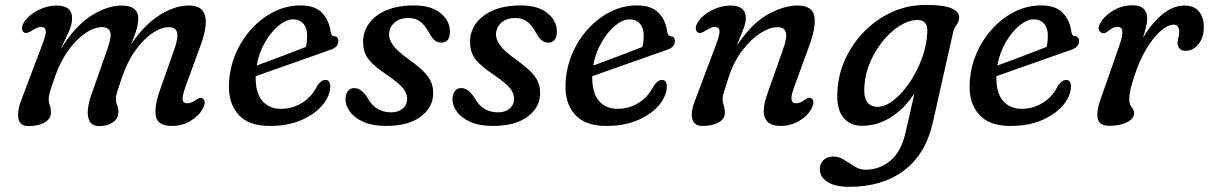

<svg xmlns="http://www.w3.org/2000/svg" viewBox="-20 -490 4804 763"><path d="M340.5 -106 408 -298.5Q423.5 -343.5 418 -362.8Q412.5 -382 384.5 -382Q354.5 -382 320 -358.8Q285.5 -335.5 254.2 -293.5Q223 -251.5 202 -195Q186 -150 179.8 -129.8Q173.5 -109.5 173.5 -95Q173.5 -83.5 178 -70.8Q182.5 -58 182.5 -43Q182.5 -18.5 158.2 -3.8Q134 11 92.5 11Q57.5 11 52.8 -21.2Q48 -53.5 69.5 -105.5L147.5 -311.5Q163.5 -352.5 161.8 -367.8Q160 -383 143 -383Q129 -383 106.5 -368Q97.5 -362.5 89.8 -360Q82 -357.5 75.5 -361Q68 -366 67.5 -377.2Q67 -388.5 75.5 -401.5Q95 -431 131.5 -449.5Q168 -468 203.5 -468Q266.5 -468 266.5 -418.5Q266.5 -391.5 251.8 -360.5Q237 -329.5 220.5 -293Q276.5 -385 341 -426.5Q405.5 -468 463.5 -468Q498.5 -468 514.5 -453.5Q530.5 -439 529.5 -414.5Q529 -392 520.5 -366.2Q512 -340.5 500.5 -313.5Q551.5 -389.5 612.5 -428.8Q673.5 -468 729.5 -468Q772 -468 786.8 -445.2Q801.5 -422.5 797 -386.5Q792.5 -350.5 777.5 -310.5L719.5 -152Q705 -112.5 705.8 -96Q706.5 -79.5 724 -79.5Q731 -79.5 739.2 -82.2Q747.5 -85 758.5 -93Q766.5 -98.5 772.8 -100.8Q779 -103 786 -98.5Q801 -87.5 786 -58.5Q770.5 -29.5 737 -9.5Q703.5 10.5 663.5 10.5Q606.5 10.5 599.5 -27.8Q592.5 -66 615 -130L674 -297.5Q689 -341 683.5 -361.5Q678 -382 649.5 -382Q621.5 -382 586.5 -359Q551.5 -336 518 -289.5Q484.5 -243 461.5 -173Q450 -139.5 445.2 -123.5Q440.5 -107.5 440.5 -98Q440.5 -83.5 445.8 -71Q451 -58.5 450.5 -43.5Q450 -19 428.8 -4Q407.5 11 375 11Q346 11 336.2 -8.2Q326.5 -27.5 329.2 -54.5Q332 -81.5 340.5 -106Z M1292.5 -147Q1292.5 -111 1263.2 -74.5Q1234 -38 1180 -13.8Q1126 10.5 1051.5 10.5Q967.5 10.5 927 -35.2Q886.5 -81 890 -156Q892 -217.5 915.2 -273.5Q938.5 -329.5 978 -373.5Q1017.5 -417.5 1068 -443Q1118.5 -468.5 1175 -468.5Q1231.5 -468.5 1260 -438.8Q1288.5 -409 1294 -363Q1297 -346.5 1307.5 -346Q1324.5 -345.5 1324.5 -326.5Q1324.5 -301.5 1291.5 -291.5Q1261.5 -281 1222.2 -267Q1183 -253 1141.5 -238.5Q1100 -224 1061.8 -210.5Q1023.5 -197 996 -187Q995 -121 1022.5 -89.2Q1050 -57.5 1097 -57.5Q1142 -57.5 1180.8 -81.5Q1219.5 -105.5 1241.5 -150.5Q1257.5 -172.5 1273.5 -172.5Q1283 -172.5 1287.8 -165Q1292.5 -157.5 1292.5 -147ZM1144.5 -413Q1117 -413 1086.8 -387.8Q1056.5 -362.5 1032.5 -320.8Q1008.5 -279 1000 -229.5Q1027.5 -239.5 1062.2 -252.5Q1097 -265.5 1132 -279Q1167 -292.5 1195.5 -303.5Q1200.5 -322 1200.5 -349.5Q1200.5 -378.5 1185.5 -395.8Q1170.5 -413 1144.5 -413Z M1534 -43.5Q1563 -43.5 1580.5 -58.8Q1598 -74 1598 -97.5Q1597.5 -118.5 1583 -137.8Q1568.5 -157 1522.5 -189Q1467.5 -225.5 1445.5 -253.2Q1423.5 -281 1423 -321Q1422 -361.5 1445.2 -395Q1468.5 -428.5 1514 -448.5Q1559.5 -468.5 1625.5 -468.5Q1693 -468.5 1730.5 -438Q1768 -407.5 1768 -365Q1768 -320.5 1733 -320.5Q1720 -320.5 1709 -328.8Q1698 -337 1686 -358Q1671.5 -386.5 1652 -402.5Q1632.5 -418.5 1604 -418.5Q1567.5 -418.5 1546.8 -399.2Q1526 -380 1526 -352.5Q1526.5 -332 1542 -310.2Q1557.5 -288.5 1601 -256.5Q1641 -228 1662.5 -206.8Q1684 -185.5 1692.5 -165.8Q1701 -146 1701.5 -122.5Q1702.5 -65 1653 -27.2Q1603.5 10.5 1513.5 10.5Q1461.5 10.5 1425.8 -5Q1390 -20.5 1371.5 -45Q1353 -69.5 1353 -96Q1353.5 -117 1363 -128.5Q1372.5 -140 1387.5 -140Q1416 -140 1440 -102Q1458 -70 1481.5 -56.8Q1505 -43.5 1534 -43.5Z M1959 -43.5Q1988 -43.5 2005.5 -58.8Q2023 -74 2023 -97.5Q2022.5 -118.5 2008 -137.8Q1993.5 -157 1947.5 -189Q1892.5 -225.5 1870.5 -253.2Q1848.5 -281 1848 -321Q1847 -361.5 1870.2 -395Q1893.5 -428.5 1939 -448.5Q1984.5 -468.5 2050.5 -468.5Q2118 -468.5 2155.5 -438Q2193 -407.5 2193 -365Q2193 -320.5 2158 -320.5Q2145 -320.5 2134 -328.8Q2123 -337 2111 -358Q2096.5 -386.5 2077 -402.5Q2057.5 -418.5 2029 -418.5Q1992.5 -418.5 1971.8 -399.2Q1951 -380 1951 -352.5Q1951.5 -332 1967 -310.2Q1982.5 -288.5 2026 -256.5Q2066 -228 2087.5 -206.8Q2109 -185.5 2117.5 -165.8Q2126 -146 2126.5 -122.5Q2127.5 -65 2078 -27.2Q2028.5 10.5 1938.5 10.5Q1886.5 10.5 1850.8 -5Q1815 -20.5 1796.5 -45Q1778 -69.5 1778 -96Q1778.5 -117 1788 -128.5Q1797.5 -140 1812.5 -140Q1841 -140 1865 -102Q1883 -70 1906.5 -56.8Q1930 -43.5 1959 -43.5Z M2630 -147Q2630 -111 2600.8 -74.5Q2571.5 -38 2517.5 -13.8Q2463.5 10.5 2389 10.5Q2305 10.5 2264.5 -35.2Q2224 -81 2227.5 -156Q2229.5 -217.5 2252.8 -273.5Q2276 -329.5 2315.5 -373.5Q2355 -417.5 2405.5 -443Q2456 -468.5 2512.5 -468.5Q2569 -468.5 2597.5 -438.8Q2626 -409 2631.5 -363Q2634.5 -346.5 2645 -346Q2662 -345.5 2662 -326.5Q2662 -301.5 2629 -291.5Q2599 -281 2559.8 -267Q2520.5 -253 2479 -238.5Q2437.5 -224 2399.2 -210.5Q2361 -197 2333.5 -187Q2332.5 -121 2360 -89.2Q2387.5 -57.5 2434.5 -57.5Q2479.5 -57.5 2518.2 -81.5Q2557 -105.5 2579 -150.5Q2595 -172.5 2611 -172.5Q2620.5 -172.5 2625.2 -165Q2630 -157.5 2630 -147ZM2482 -413Q2454.5 -413 2424.2 -387.8Q2394 -362.5 2370 -320.8Q2346 -279 2337.5 -229.5Q2365 -239.5 2399.8 -252.5Q2434.5 -265.5 2469.5 -279Q2504.5 -292.5 2533 -303.5Q2538 -322 2538 -349.5Q2538 -378.5 2523 -395.8Q2508 -413 2482 -413Z M2753 -361Q2745.5 -366 2745 -377.2Q2744.5 -388.5 2753 -401.5Q2772.5 -431 2809 -449.5Q2845.5 -468 2882 -468Q2944 -468 2944 -418.5Q2944 -400 2934.2 -374.8Q2924.5 -349.5 2908 -308.5Q2967 -397 3031 -432.5Q3095 -468 3148.5 -468Q3209 -468 3216.2 -424.8Q3223.5 -381.5 3195.5 -307L3135 -141Q3112 -79.5 3143 -79.5Q3151 -79.5 3158.8 -82.2Q3166.5 -85 3177.5 -93Q3185.5 -98.5 3191.8 -100.8Q3198 -103 3205 -98.5Q3220 -87.5 3205 -58.5Q3188.5 -28 3154.8 -8.8Q3121 10.5 3082.5 10.5Q2984 10.5 3029.5 -117L3091 -291.5Q3108.5 -340 3103 -361Q3097.5 -382 3068.5 -382Q3039 -382 3001.5 -358Q2964 -334 2930 -289.5Q2896 -245 2876 -184Q2861.5 -140.5 2856.5 -123.5Q2851.5 -106.5 2851.5 -95.5Q2851.5 -84.5 2856 -71Q2860.5 -57.5 2860.5 -41.5Q2860.5 -17.5 2835.8 -3.5Q2811 10.5 2771 10.5Q2738.5 10.5 2731 -17.8Q2723.5 -46 2745 -99L2825 -311.5Q2841 -352.5 2839.2 -367.8Q2837.5 -383 2820 -383Q2806.5 -383 2784 -368Q2774.5 -362 2767 -359.8Q2759.5 -357.5 2753 -361Z M3687 -3Q3658.5 123 3572 187.8Q3485.5 252.5 3355.5 252.5Q3299 252.5 3268.5 233Q3238 213.5 3238 182Q3238 160 3252.8 146Q3267.5 132 3291.5 132Q3314 132 3334.5 145.2Q3355 158.5 3376 171.5Q3397 184.5 3421 184.5Q3473.5 184.5 3517.2 149.5Q3561 114.5 3578.5 37L3614 -119Q3574 -58 3520.2 -24Q3466.5 10 3405.5 10Q3357 10 3330 -24.8Q3303 -59.5 3308 -129Q3311 -193.5 3338.8 -254.5Q3366.5 -315.5 3414 -364.2Q3461.5 -413 3524.2 -441.8Q3587 -470.5 3660 -470.5Q3733 -470.5 3763.8 -455.8Q3794.5 -441 3791.5 -418Q3789.5 -400 3780.5 -389.8Q3771.5 -379.5 3766.5 -356.5ZM3415 -146Q3412 -103 3426.5 -84.2Q3441 -65.5 3466 -65.5Q3498.5 -65.5 3532.2 -92.5Q3566 -119.5 3595.5 -163.2Q3625 -207 3644 -259.2Q3663 -311.5 3665 -361.5Q3668 -410.5 3627 -410.5Q3592.5 -410.5 3556.2 -388Q3520 -365.5 3489 -327.5Q3458 -289.5 3437.8 -242.5Q3417.5 -195.5 3415 -146Z M4236 -147Q4236 -111 4206.8 -74.5Q4177.5 -38 4123.5 -13.8Q4069.5 10.5 3995 10.5Q3911 10.5 3870.5 -35.2Q3830 -81 3833.5 -156Q3835.5 -217.5 3858.8 -273.5Q3882 -329.5 3921.5 -373.5Q3961 -417.5 4011.5 -443Q4062 -468.5 4118.5 -468.5Q4175 -468.5 4203.5 -438.8Q4232 -409 4237.5 -363Q4240.5 -346.5 4251 -346Q4268 -345.5 4268 -326.5Q4268 -301.5 4235 -291.5Q4205 -281 4165.8 -267Q4126.5 -253 4085 -238.5Q4043.5 -224 4005.2 -210.5Q3967 -197 3939.5 -187Q3938.5 -121 3966 -89.2Q3993.5 -57.5 4040.5 -57.5Q4085.5 -57.5 4124.2 -81.5Q4163 -105.5 4185 -150.5Q4201 -172.5 4217 -172.5Q4226.5 -172.5 4231.2 -165Q4236 -157.5 4236 -147ZM4088 -413Q4060.5 -413 4030.2 -387.8Q4000 -362.5 3976 -320.8Q3952 -279 3943.5 -229.5Q3971 -239.5 4005.8 -252.5Q4040.5 -265.5 4075.5 -279Q4110.5 -292.5 4139 -303.5Q4144 -322 4144 -349.5Q4144 -378.5 4129 -395.8Q4114 -413 4088 -413Z M4361.5 -358.5Q4354 -359.5 4348.5 -367.8Q4343 -376 4348.5 -390Q4361.5 -420.5 4398.5 -444.8Q4435.5 -469 4481.5 -469Q4510.5 -469 4524.8 -455.2Q4539 -441.5 4539 -417.5Q4539 -402 4534 -381.8Q4529 -361.5 4522 -339.5Q4556.5 -398 4599.2 -433Q4642 -468 4687.5 -468Q4724.5 -468 4744.2 -445Q4764 -422 4764 -383.5Q4764 -340 4742.2 -314Q4720.5 -288 4692 -288Q4675 -288 4667.2 -297.5Q4659.5 -307 4659.5 -318.5Q4659.5 -328.5 4662.8 -339.2Q4666 -350 4666 -363.5Q4666 -376 4661 -384Q4656 -392 4644.5 -392Q4621 -392 4592.2 -366.8Q4563.5 -341.5 4536.2 -296.8Q4509 -252 4490 -194Q4477 -156 4472.2 -133.5Q4467.5 -111 4467.5 -93.5Q4467.5 -77 4477.2 -64.5Q4487 -52 4487 -40.5Q4487 -18.5 4458.8 -4.2Q4430.5 10 4388 10Q4348 10 4342 -20.5Q4336 -51 4358.5 -109.5L4427 -305Q4441 -345 4440.2 -364.2Q4439.5 -383.5 4420.5 -383.5Q4405.5 -383.5 4387.5 -369.5Q4381 -364 4374.5 -360.2Q4368 -356.5 4361.5 -358.5Z"/></svg>

Font: Fraunces 9pt SuperSoft
Style: Italic
Weight: 400
Italic angle: -16°
Version: Version 1.000;[b76b70a41]